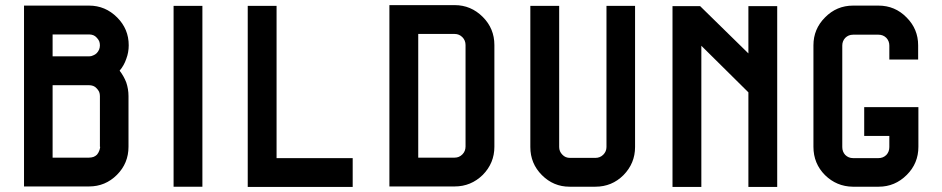

<svg xmlns="http://www.w3.org/2000/svg" viewBox="-20 -741 3733 761"><path d="M454.1 -460.9Q470.7 -439.5 480.5 -414.1Q489.3 -387.7 489.3 -360.4Q489.3 -293 489.3 -159.2Q489.3 -93.8 443.4 -47.9Q397.5 -2 333 -2Q247.1 -2 75.2 -2Q75.2 -121.1 75.2 -360.4Q75.2 -479.5 75.2 -718.8Q161.1 -718.8 333 -718.8Q397.5 -718.8 444.3 -671.9Q490.2 -626 490.2 -561.5Q490.2 -533.2 480.5 -507.8Q471.7 -481.4 454.1 -460.9ZM188.5 -604.5Q188.5 -576.2 188.5 -517.6Q236.3 -517.6 333 -517.6Q341.8 -517.6 349.6 -521.5Q357.4 -524.4 363.3 -530.3Q369.1 -536.1 373 -544.9Q376 -552.7 376 -561.5Q376 -570.3 373 -578.1Q369.1 -585.9 363.3 -591.8Q357.4 -598.6 349.6 -601.6Q341.8 -604.5 333 -604.5Q284.2 -604.5 188.5 -604.5ZM376 -159.2Q376 -226.6 376 -360.4Q376 -369.1 373 -377Q369.1 -384.8 363.3 -390.6Q357.4 -397.5 349.6 -400.4Q341.8 -403.3 333 -403.3Q284.2 -403.3 188.5 -403.3Q188.5 -307.6 188.5 -116.2Q237.3 -116.2 333 -116.2Q341.8 -116.2 350.6 -119.1Q358.4 -122.1 364.3 -127.9Q370.1 -134.8 373 -142.6Q376 -149.4 377 -158.2Q377 -158.2 377 -159.2Q376 -159.2 376 -159.2Z M782.2 -717.8Q782.2 -479.5 782.2 -1Q744.1 -1 668 -1Q668 -121.1 668 -360.4Q668 -479.5 668 -717.8Q706.1 -717.8 782.2 -717.8Z M1076.2 -114.3Q1176.8 -114.3 1377.9 -114.3Q1377.9 -76.2 1377.9 0Q1239.3 0 961.9 0Q961.9 -239.3 961.9 -717.8Q1000 -717.8 1076.2 -717.8Q1076.2 -516.6 1076.2 -114.3Z M1939.5 -562.5Q1939.5 -428.7 1939.5 -159.2Q1939.5 -94.7 1893.6 -47.9Q1846.7 -2 1782.2 -2Q1696.3 -2 1523.4 -2Q1523.4 -241.2 1523.4 -720.7Q1609.4 -720.7 1782.2 -720.7Q1846.7 -720.7 1893.6 -673.8Q1939.5 -627.9 1939.5 -562.5ZM1825.2 -160.2Q1825.2 -293.9 1825.2 -562.5Q1825.2 -581.1 1812.5 -593.8Q1799.8 -606.4 1782.2 -606.4Q1734.4 -606.4 1637.7 -606.4Q1637.7 -565.4 1637.7 -483.4Q1637.7 -360.4 1637.7 -116.2Q1685.5 -116.2 1782.2 -116.2Q1799.8 -116.2 1812.5 -128.9Q1825.2 -141.6 1825.2 -160.2Z M2383.8 -717.8Q2421.9 -717.8 2497.1 -717.8Q2497.1 -531.2 2497.1 -158.2Q2497.1 -93.8 2451.2 -46.9Q2405.3 -1 2339.8 -1Q2306.6 -1 2239.3 -1Q2238.3 -1 2237.3 -1Q2173.8 -1 2127.9 -46.9Q2082 -92.8 2082 -158.2Q2082 -344.7 2082 -717.8Q2120.1 -717.8 2196.3 -717.8Q2196.3 -531.2 2196.3 -158.2Q2196.3 -140.6 2209 -127.9Q2220.7 -115.2 2239.3 -115.2Q2272.5 -115.2 2339.8 -115.2Q2358.4 -115.2 2371.1 -127.9Q2383.8 -140.6 2383.8 -158.2Q2383.8 -344.7 2383.8 -717.8Z M2946.3 -716.8Q2984.4 -716.8 3060.5 -716.8Q3060.5 -477.5 3060.5 0Q3022.5 0 2946.3 0Q2946.3 -125 2946.3 -375Q2883.8 -436.5 2759.8 -559.6Q2759.8 -373 2759.8 0Q2721.7 0 2645.5 0Q2645.5 -239.3 2645.5 -716.8Q2681.6 -716.8 2754.9 -716.8Q2819.3 -654.3 2946.3 -529.3Q2946.3 -591.8 2946.3 -716.8Z M3504.9 -503.9Q3504.9 -522.5 3504.9 -560.5Q3504.9 -578.1 3493.2 -590.8Q3480.5 -603.5 3461.9 -603.5Q3428.7 -603.5 3361.3 -603.5Q3342.8 -603.5 3330.1 -590.8Q3318.4 -578.1 3318.4 -560.5Q3318.4 -425.8 3318.4 -158.2Q3318.4 -139.6 3330.1 -127Q3342.8 -114.3 3361.3 -114.3Q3394.5 -114.3 3461.9 -114.3Q3480.5 -114.3 3493.2 -127Q3504.9 -139.6 3504.9 -158.2Q3504.9 -172.9 3504.9 -202.1Q3471.7 -202.1 3405.3 -202.1Q3405.3 -240.2 3405.3 -316.4Q3476.6 -316.4 3620.1 -316.4Q3620.1 -263.7 3620.1 -159.2Q3620.1 -93.8 3574.2 -47.9Q3527.3 -1 3462.9 -1Q3428.7 -1 3361.3 -1Q3360.4 -1 3359.4 -1Q3295.9 -2 3250 -46.9Q3204.1 -92.8 3204.1 -159.2Q3204.1 -293 3204.1 -561.5Q3204.1 -626 3250 -671.9Q3295.9 -718.8 3361.3 -718.8Q3394.5 -718.8 3461.9 -718.8Q3527.3 -718.8 3573.2 -671.9Q3619.1 -626 3619.1 -561.5Q3619.1 -542 3619.1 -504.9Q3581.1 -504.9 3504.9 -504.9Q3504.9 -503.9 3504.9 -503.9Z"/></svg>

Font: Via Messena
Style: Regular
Weight: 400
Designer: Edward Sonnex
Version: 1.0